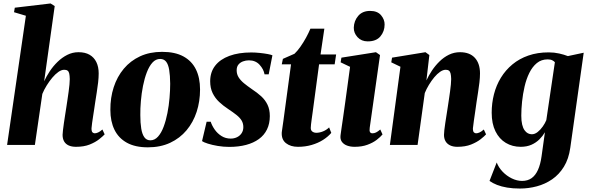

<svg xmlns="http://www.w3.org/2000/svg" viewBox="-20 -837 3402 1109"><path d="M419 11Q394 11 376.5 3Q359 -5 350.2 -20.5Q341.5 -36 341.5 -58Q341.5 -67.5 343.8 -85.8Q346 -104 349.2 -126.8Q352.5 -149.5 356.2 -173Q360 -196.5 363 -216.5Q366.5 -239.5 370 -263Q373.5 -286.5 376.5 -308.2Q379.5 -330 381.2 -348.5Q383 -367 383 -380.5Q382.5 -400 380 -411.8Q377.5 -423.5 370.5 -428.8Q363.5 -434 351 -434Q335 -434 317.2 -421.5Q299.5 -409 282.2 -388.5Q265 -368 249.8 -343.5Q234.5 -319 224.5 -294.5L181.5 0H21L129.5 -746L61 -766.5L65.5 -792.5L272 -817L296 -802L235 -367.5Q248 -396 267.5 -425.5Q287 -455 312.8 -480Q338.5 -505 368.8 -520.2Q399 -535.5 433.5 -535.5Q471.5 -535.5 497.2 -520.8Q523 -506 536.5 -478.5Q550 -451 550 -413Q550 -389.5 546.8 -361Q543.5 -332.5 538.8 -303.2Q534 -274 530 -247Q527.5 -228.5 524.2 -207.5Q521 -186.5 517.8 -165.8Q514.5 -145 512 -126.8Q509.5 -108.5 508.5 -95.5Q508.5 -77.5 514.5 -72.2Q520.5 -67 527 -67Q535.5 -67 546.5 -71.8Q557.5 -76.5 571.5 -89L584.5 -61Q574.5 -50 552.8 -32.8Q531 -15.5 498 -2.2Q465 11 419 11Z M916.5 -537.5Q991 -537.5 1039.2 -511.2Q1087.5 -485 1111.5 -436.5Q1135.5 -388 1135.5 -320Q1135.5 -251.5 1115.8 -191Q1096 -130.5 1057.5 -84.5Q1019 -38.5 962.8 -12.2Q906.5 14 834 14Q761 14 713 -12.5Q665 -39 641.2 -87.5Q617.5 -136 617.5 -202Q617 -272.5 636.8 -333.2Q656.5 -394 695 -440Q733.5 -486 789.2 -511.8Q845 -537.5 916.5 -537.5ZM905 -496.5Q879.5 -496.5 860.5 -475.5Q841.5 -454.5 828 -419Q814.5 -383.5 806 -340.8Q797.5 -298 793.8 -254Q790 -210 790.5 -172Q790.5 -127 795.8 -94.5Q801 -62 813.8 -44.2Q826.5 -26.5 848.5 -26.5Q873.5 -26.5 892.8 -48Q912 -69.5 925.2 -105Q938.5 -140.5 947 -183.8Q955.5 -227 959.2 -271.2Q963 -315.5 963 -353.5Q962.5 -402 957.2 -433.5Q952 -465 939.5 -480.8Q927 -496.5 905 -496.5Z M1532 -407.5H1508Q1503 -437 1479.5 -462.8Q1456 -488.5 1418 -488.5Q1400 -488.5 1383.8 -482.5Q1367.5 -476.5 1357.2 -464Q1347 -451.5 1347 -431Q1347 -408.5 1358.2 -390.5Q1369.5 -372.5 1389.2 -356.2Q1409 -340 1435 -322Q1465.5 -302 1488.8 -280.8Q1512 -259.5 1525.2 -232Q1538.5 -204.5 1538.5 -166.5Q1538.5 -123 1522.2 -89.5Q1506 -56 1475.2 -33.8Q1444.5 -11.5 1401.2 0Q1358 11.5 1304 11.5Q1271 11.5 1238 6Q1205 0.5 1180.2 -7.5Q1155.5 -15.5 1147 -22L1173.5 -134H1197Q1204.5 -111 1220.2 -88.5Q1236 -66 1259.5 -51.2Q1283 -36.5 1312.5 -36.5Q1332.5 -36.5 1349 -44.5Q1365.5 -52.5 1375.5 -67.5Q1385.5 -82.5 1385.5 -102.5Q1385.5 -124 1375.8 -140.5Q1366 -157 1346.2 -172.8Q1326.5 -188.5 1297 -208Q1269.5 -226 1246 -248Q1222.5 -270 1208.2 -299.2Q1194 -328.5 1194 -367.5Q1194 -420.5 1222.8 -457.5Q1251.5 -494.5 1304.8 -514.2Q1358 -534 1431.5 -534Q1455 -534 1480.8 -531.2Q1506.5 -528.5 1526.5 -524.8Q1546.5 -521 1553.5 -517.5Z M1786 -189.5Q1783 -168 1780.5 -150Q1778 -132 1776.5 -118.8Q1775 -105.5 1775 -98Q1775 -83.5 1784.5 -76.8Q1794 -70 1807 -70Q1825.5 -70 1845.5 -78Q1865.5 -86 1881 -101L1893.5 -69.5Q1874.5 -47 1845.8 -28.8Q1817 -10.5 1780.2 0.2Q1743.5 11 1701 11Q1658.5 11 1631.8 -10Q1605 -31 1607.5 -72.5Q1608 -76 1609 -83.8Q1610 -91.5 1612 -105Q1614 -118.5 1617 -139.8Q1620 -161 1624 -192L1661 -465.5H1607.5L1614 -497L1681 -526.5Q1697.5 -542 1715 -566.8Q1732.5 -591.5 1747.8 -619.5Q1763 -647.5 1773 -671.5H1853.5L1831.5 -522.5H1921.5L1913 -465.5H1823Z M2028 11Q2004 11 1984.5 3.8Q1965 -3.5 1954.5 -18.2Q1944 -33 1947 -56Q1948.5 -67.5 1952.2 -93.5Q1956 -119.5 1961.5 -157.2Q1967 -195 1973.5 -242Q1980 -289 1987.2 -342Q1994.5 -395 2002 -451L1947.5 -477L1952 -504L2151.5 -535.5L2175 -519L2115.5 -99Q2113 -81 2117.2 -74Q2121.5 -67 2131.5 -67Q2142 -67 2152.2 -72Q2162.5 -77 2176.5 -89L2189.5 -60.5Q2177.5 -46 2155.8 -29.2Q2134 -12.5 2102.2 -0.8Q2070.5 11 2028 11ZM2104 -598Q2067.5 -598 2045.2 -622.2Q2023 -646.5 2023.5 -677Q2024.5 -716.5 2049 -745.2Q2073.5 -774 2118 -774Q2160 -774 2181 -749Q2202 -724 2201.5 -695Q2201.5 -656.5 2177.5 -627.2Q2153.5 -598 2104 -598Z M2443 -372.5Q2456 -401 2475 -429.5Q2494 -458 2518.8 -482.2Q2543.5 -506.5 2573.2 -521Q2603 -535.5 2637 -535.5Q2693 -535.5 2722.8 -503Q2752.5 -470.5 2752.5 -413Q2752.5 -389.5 2749.2 -361Q2746 -332.5 2741.2 -303.2Q2736.5 -274 2732.5 -247Q2729.5 -222.5 2725 -193.8Q2720.5 -165 2717 -139Q2713.5 -113 2711.5 -95.5Q2711.5 -77.5 2717.5 -72.2Q2723.5 -67 2730 -67Q2738.5 -67 2749.5 -71.8Q2760.5 -76.5 2774.5 -89L2787.5 -61Q2777.5 -49.5 2755.8 -32.5Q2734 -15.5 2700.8 -2.2Q2667.5 11 2621.5 11Q2597 11 2579.5 2.5Q2562 -6 2553.2 -21.5Q2544.5 -37 2544.5 -58Q2544.5 -67.5 2546.5 -85.8Q2548.5 -104 2552 -126.8Q2555.5 -149.5 2559.2 -173Q2563 -196.5 2566 -216.5Q2569.5 -239.5 2573 -263Q2576.5 -286.5 2579.5 -308.2Q2582.5 -330 2584.2 -348.5Q2586 -367 2586 -380.5Q2585.5 -400 2582.8 -411.8Q2580 -423.5 2573.2 -428.8Q2566.5 -434 2554.5 -434Q2539 -434 2522 -422.2Q2505 -410.5 2488.5 -390.8Q2472 -371 2457.5 -347Q2443 -323 2433.5 -299.5L2392 0H2232L2293 -451.5L2240 -477L2244.5 -504L2437.5 -535.5L2460 -519Z M3274 16.5Q3265 81 3237.2 126Q3209.5 171 3169 198.8Q3128.5 226.5 3080.8 239.2Q3033 252 2983 252Q2942.5 252 2909.5 246.5Q2876.5 241 2851 231Q2825.5 221 2807.5 208L2849 101.5Q2860 130.5 2883.2 154.8Q2906.5 179 2936.2 193.5Q2966 208 2995.5 208Q3028 208 3050.5 192Q3073 176 3087.2 144.5Q3101.5 113 3108 66.5L3127.5 -73Q3115 -51.5 3095.8 -32.2Q3076.5 -13 3049.8 -1Q3023 11 2987.5 11Q2939.5 11 2901.5 -11.8Q2863.5 -34.5 2841.8 -78.5Q2820 -122.5 2820 -186Q2820 -241 2833.2 -292.8Q2846.5 -344.5 2873.2 -388.2Q2900 -432 2939.8 -465Q2979.5 -498 3032 -516.2Q3084.5 -534.5 3149.5 -534.5Q3181 -534.5 3209.8 -528Q3238.5 -521.5 3260 -513L3351.5 -532.5ZM3185 -477.5Q3180 -483.5 3170 -488.8Q3160 -494 3143 -494Q3107 -494 3081 -472.8Q3055 -451.5 3037.5 -416Q3020 -380.5 3010 -337.2Q3000 -294 2995.5 -250.2Q2991 -206.5 2991 -169Q2991 -138.5 2996 -117.8Q3001 -97 3009.8 -84.8Q3018.5 -72.5 3029.2 -67Q3040 -61.5 3052 -61.5Q3069 -61.5 3085.5 -74.5Q3102 -87.5 3115.2 -106.5Q3128.5 -125.5 3135.5 -143Z"/></svg>

Font: Merriweather 96pt Black
Style: Italic
Weight: 900
Italic angle: -7.8°
Version: Version 2.101